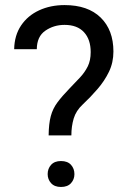

<svg xmlns="http://www.w3.org/2000/svg" viewBox="-20 -741 513 767"><path d="M265.1 -200.2H174.3Q174.8 -247.1 182.9 -277.1Q190.9 -307.1 209.5 -332Q228 -356.9 258.8 -388.7Q281.2 -411.6 300 -431.9Q318.8 -452.1 330.6 -475.8Q342.3 -499.5 342.3 -532.7Q342.3 -583.5 315.4 -612.5Q288.6 -641.6 237.8 -641.6Q194.8 -641.6 161.1 -618.4Q127.4 -595.2 127 -544.4H36.6Q37.6 -599.6 64.2 -639.2Q90.8 -678.7 136.2 -699.7Q181.6 -720.7 237.8 -720.7Q331.1 -720.7 382.1 -670.9Q433.1 -621.1 433.1 -535.2Q433.1 -491.2 415.3 -454.3Q397.5 -417.5 369.6 -385.3Q341.8 -353 310.5 -323.7Q283.7 -298.8 274.4 -267.6Q265.1 -236.3 265.1 -200.2ZM170.4 -45.4Q170.4 -67.4 184.1 -82.5Q197.8 -97.7 223.6 -97.7Q250 -97.7 263.7 -82.5Q277.3 -67.4 277.3 -45.4Q277.3 -24.4 263.7 -9.3Q250 5.9 223.6 5.9Q197.8 5.9 184.1 -9.3Q170.4 -24.4 170.4 -45.4Z"/></svg>

Font: Vazirmatn UI FD
Style: Regular
Weight: 400
Designer: Saber Rastikerdar
Foundry: Saber Rastikerdar
Version: Version 33.003